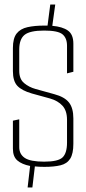

<svg xmlns="http://www.w3.org/2000/svg" viewBox="-20 -735 380 848"><path d="M102 93 113 -2Q77 -9 57 -26Q37 -43 37 -78V-202L65 -208V-85Q65 -54 89.5 -37.5Q114 -21 175 -21Q237 -21 256.5 -40Q276 -59 276 -105V-206Q276 -246 256 -268Q236 -290 201 -300L121 -322Q76 -335 56.5 -356Q37 -377 37 -421V-523Q37 -566 53.5 -587Q70 -608 101.5 -615Q133 -622 176 -622Q183 -622 190 -622L202 -715H224L211 -621Q256 -617 280 -600Q304 -583 304 -542V-418L276 -411V-533Q276 -567 256 -583.5Q236 -600 175 -600Q112 -600 88.5 -581Q65 -562 65 -516V-422Q65 -386 86.5 -368Q108 -350 137 -342L220 -319Q265 -307 284.5 -282.5Q304 -258 304 -212V-100Q304 -56 290 -34Q276 -12 247.5 -5Q219 2 176 2Q153 2 134 0L123 93Z"/></svg>

Font: Smooch Sans ExtraLight
Style: Regular
Weight: 200
Designer: Robert E. Leuschke
Foundry: Robert E. Leuschke
Version: Version 1.010; ttfautohint (v1.8.3)